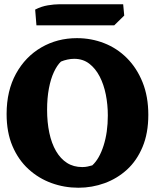

<svg xmlns="http://www.w3.org/2000/svg" viewBox="-20 -861 727 901"><path d="M348 20Q282 20 221.5 -2Q161 -24 113.5 -67.5Q66 -111 38.5 -175.5Q11 -240 11 -326Q11 -435 55 -515Q99 -595 174 -638.5Q249 -682 341 -682Q408 -682 468.5 -658.5Q529 -635 575.5 -588.5Q622 -542 649 -475Q676 -408 676 -322Q676 -236 649 -171.5Q622 -107 576 -65Q530 -23 471 -1.5Q412 20 348 20ZM366 -77Q380 -77 391 -79.5Q402 -82 413 -85Q446 -115 466 -177.5Q486 -240 486 -319Q486 -370 476.5 -417.5Q467 -465 447.5 -502.5Q428 -540 398.5 -562.5Q369 -585 328 -585Q313 -585 296.5 -581.5Q280 -578 266 -572Q248 -555 233 -523Q218 -491 209.5 -446Q201 -401 201 -346Q201 -287 211.5 -237.5Q222 -188 243 -152Q264 -116 294.5 -96.5Q325 -77 366 -77ZM151 -742 145 -816Q174 -831 204.5 -836Q235 -841 258 -841H558L563 -788L516 -742Z"/></svg>

Font: Eczar
Style: Bold
Weight: 700
Designer: Vaibhav Singh
Foundry: Rosetta Type Foundry
Version: Version 2.000